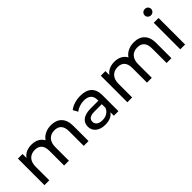

<svg xmlns="http://www.w3.org/2000/svg" viewBox="140 -1731 2711 2711"><g transform="rotate(-45 1495.5 -375.5)"><path d="M187 0V-273C187 -386 249 -449 346 -449C434 -449 483 -397 483 -294V0H579V-273C579 -386 641 -449 738 -449C826 -449 875 -397 875 -294V0H971V-305C971 -457 887 -535 754 -535C665 -535 590 -498 550 -437C515 -501 449 -535 366 -535C286 -535 222 -506 183 -451V-530H91V0Z M1303 6C1384 6 1445 -21 1477 -70V0H1568V-320C1568 -463 1488 -535 1341 -535C1256 -535 1177 -511 1122 -467L1162 -395C1203 -430 1267 -452 1330 -452C1423 -452 1472 -407 1472 -324V-305H1320C1172 -305 1107 -243 1107 -150C1107 -57 1184 6 1303 6ZM1202 -154C1202 -209 1243 -236 1324 -236H1472V-162C1448 -102 1392 -68 1319 -68C1246 -68 1202 -101 1202 -154Z M1842 0V-273C1842 -386 1904 -449 2001 -449C2089 -449 2138 -397 2138 -294V0H2234V-273C2234 -386 2296 -449 2393 -449C2481 -449 2530 -397 2530 -294V0H2626V-305C2626 -457 2542 -535 2409 -535C2320 -535 2245 -498 2205 -437C2170 -501 2104 -535 2021 -535C1941 -535 1877 -506 1838 -451V-530H1746V0Z M2803 -530V0H2899V-530ZM2786 -694C2786 -659 2814 -632 2851 -632C2888 -632 2916 -660 2916 -696C2916 -731 2888 -757 2851 -757C2814 -757 2786 -729 2786 -694Z"/></g></svg>

Font: Malon Grotesk Med
Style: Regular
Weight: 500
Designer: Julieta Ulanovsky
Foundry: Julieta Ulanovsky
Version: Version 7.200